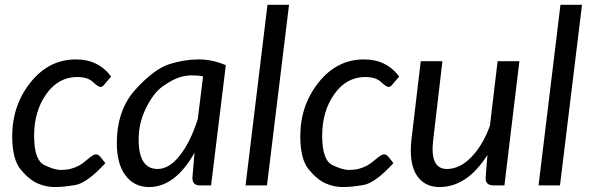

<svg xmlns="http://www.w3.org/2000/svg" viewBox="-20 -756 2410 783"><path d="M29.8 -200.2Q29.8 -326.2 104.5 -419.9Q179.2 -513.7 289.6 -513.7Q381.3 -513.7 433.1 -443.8L404.8 -410.6Q397.9 -401.4 389.2 -401.4Q380.9 -401.4 359.1 -421.6Q337.4 -441.9 294.9 -441.9Q217.8 -441.9 168.5 -372.1Q119.1 -302.2 119.1 -202.6Q119.1 -103 160.6 -83Q202.1 -63 226.6 -63Q251 -63 268.6 -67.6Q286.1 -72.3 301 -80.1Q315.9 -87.9 338.4 -107.2Q360.8 -126.5 370.6 -126.5Q380.4 -126.5 387.7 -118.2L409.7 -90.8Q335.4 -9.8 287.4 -1.5Q239.3 6.8 203.1 6.8Q167 6.8 133.1 -8.1Q99.1 -22.9 64.5 -64.7Q29.8 -106.4 29.8 -200.2Z M545.4 -187.5Q545.4 -66.9 622.6 -66.9Q670.4 -66.9 713.9 -122.6Q757.3 -178.2 786.6 -270.5L808.1 -444.3Q788.1 -448.7 761.7 -448.7Q735.4 -448.7 707.3 -439Q679.2 -429.2 642.6 -403.1Q606 -377 575.7 -315.9Q545.4 -254.9 545.4 -187.5ZM773.4 -133.3Q694.3 6.8 587.9 6.8Q527.8 6.8 492.2 -40Q456.5 -86.9 456.5 -171.4Q456.5 -308.1 533 -391.6Q609.4 -475.1 670.7 -494.4Q731.9 -513.7 789.1 -513.7Q846.2 -513.7 900.9 -490.2L840.8 0H794.4Q764.6 0 764.6 -30.8Z M981.4 0 1070.8 -736.3H1158.7L1068.8 0Z M1204.6 -200.2Q1204.6 -326.2 1279.3 -419.9Q1354 -513.7 1464.4 -513.7Q1556.2 -513.7 1607.9 -443.8L1579.6 -410.6Q1572.8 -401.4 1564 -401.4Q1555.7 -401.4 1533.9 -421.6Q1512.2 -441.9 1469.7 -441.9Q1392.6 -441.9 1343.3 -372.1Q1293.9 -302.2 1293.9 -202.6Q1293.9 -103 1335.4 -83Q1377 -63 1401.4 -63Q1425.8 -63 1443.4 -67.6Q1460.9 -72.3 1475.8 -80.1Q1490.7 -87.9 1513.2 -107.2Q1535.6 -126.5 1545.4 -126.5Q1555.2 -126.5 1562.5 -118.2L1584.5 -90.8Q1510.3 -9.8 1462.2 -1.5Q1414.1 6.8 1377.9 6.8Q1341.8 6.8 1307.9 -8.1Q1273.9 -22.9 1239.3 -64.7Q1204.6 -106.4 1204.6 -200.2Z M1967.8 -124Q1884.8 6.8 1772.5 6.8Q1717.8 6.8 1686.5 -31.5Q1655.3 -69.8 1655.3 -142.1Q1655.3 -165 1657.7 -184.6L1695.8 -506.3H1784.2L1746.6 -184.6Q1744.1 -160.2 1744.1 -147.9Q1744.1 -66.9 1802.7 -66.9Q1855 -66.9 1901.9 -115Q1948.7 -163.1 1978 -243.2L2009.3 -506.3H2098.1L2037.1 0H1993.2Q1960.4 0 1960.4 -28.3L1964.4 -83.5Z M2176.3 0 2265.6 -736.3H2353.5L2263.7 0Z"/></svg>

Font: Lato-Italic
Style: Italic
Weight: 400
Italic angle: -7°
Designer: Lukasz Dziedzic
Foundry: tyPoland Lukasz Dziedzic
Version: Version 1.104; Western+Polish opensource